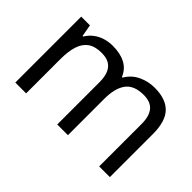

<svg xmlns="http://www.w3.org/2000/svg" viewBox="-84 -825 1104 1104"><g transform="rotate(45 467.5 -273.0)"><path d="M673 -546Q764 -546 809 -499.5Q854 -453 854 -349V0H767V-345Q767 -408 740.5 -440Q714 -472 658 -472Q580 -472 546.5 -427Q513 -382 513 -296V0H426V-345Q426 -387 414 -415.5Q402 -444 378 -458Q354 -472 316 -472Q262 -472 231 -449.5Q200 -427 186.5 -384Q173 -341 173 -278V0H85V-536H156L169 -463H174Q191 -491 215.5 -509.5Q240 -528 270 -537Q300 -546 332 -546Q394 -546 435.5 -524Q477 -502 496 -456H501Q528 -502 574.5 -524Q621 -546 673 -546Z"/></g></svg>

Font: utamil05
Style: Book
Weight: 400
Designer: Jelle Bosma - Monotype Design Team
Foundry: Monotype Imaging Inc.
Version: Version 2.003